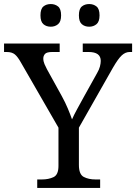

<svg xmlns="http://www.w3.org/2000/svg" viewBox="-25 -929 673 949"><path d="M159 0V-42H182Q215 -42 239.5 -53.5Q264 -65 264 -109V-298L79 -619Q63 -648 48.5 -660Q34 -672 8 -672H-5V-714H270V-672H233Q206 -672 197.5 -662.5Q189 -653 189 -640Q189 -626 195 -612Q201 -598 207 -587L281 -453Q298 -422 310.5 -392Q323 -362 331 -339Q340 -360 357 -391Q374 -422 391 -453L455 -568Q465 -585 469 -600.5Q473 -616 473 -628Q473 -672 413 -672H384V-714H628V-672H616Q595 -672 577 -655.5Q559 -639 533 -594L365 -298V-114Q365 -67 389 -54.5Q413 -42 447 -42H470V0ZM416 -797Q394 -797 379.5 -809.5Q365 -822 365 -853Q365 -885 379.5 -897Q394 -909 416 -909Q437 -909 452 -897Q467 -885 467 -853Q467 -822 452 -809.5Q437 -797 416 -797ZM226 -797Q204 -797 189.5 -809.5Q175 -822 175 -853Q175 -885 189.5 -897Q204 -909 226 -909Q247 -909 262 -897Q277 -885 277 -853Q277 -822 262 -809.5Q247 -797 226 -797Z"/></svg>

Font: Noto Naskh Arabic UI
Style: Regular
Weight: 400
Designer: Monotype Design Team, David Williams, Mohamad Dakak and Nizar Qandah
Foundry: Monotype Imaging Inc.
Version: Version 2.014